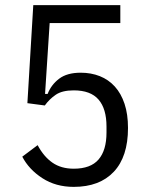

<svg xmlns="http://www.w3.org/2000/svg" viewBox="-20 -718 580 750"><path d="M450 -628H174L156 -351H166Q180 -387 211 -410.5Q242 -434 295 -434Q336 -434 370 -420.5Q404 -407 428.5 -380Q453 -353 466.5 -312.5Q480 -272 480 -218Q480 -106 424.5 -47Q369 12 268 12Q198 12 145.5 -22Q93 -56 67 -106L127 -151Q151 -106 185 -82.5Q219 -59 268 -59Q334 -59 365 -95Q396 -131 396 -200V-224Q396 -293 365 -329Q334 -365 268 -365Q223 -365 198 -348Q173 -331 155 -306L87 -315L110 -698H450Z"/></svg>

Font: IBM Plex Sans Condensed
Style: Regular
Weight: 400
Width: 3
Designer: Mike Abbink, Paul van der Laan, Pieter van Rosmalen
Foundry: Bold Monday
Version: Version 1.1